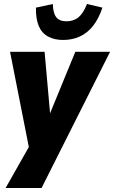

<svg xmlns="http://www.w3.org/2000/svg" viewBox="-20 -756 568 956"><path d="M8 180 127 -30 134 29 30 -498H202L232 -162H217L355 -498H528L187 180ZM294 -557Q251 -557 219.5 -574Q188 -591 173 -626.5Q158 -662 159 -718L243 -736Q244 -692 259.5 -671Q275 -650 311 -650Q347 -650 371 -670Q395 -690 413 -736L490 -718Q472 -664 444 -628Q416 -592 378 -574.5Q340 -557 294 -557Z"/></svg>

Font: Nunito Sans 10pt Condensed Black
Style: Italic
Weight: 900
Width: 3
Italic angle: -9°
Designer: Vernon Adams
Foundry: Vernon Adams
Version: Version 3.101;gftools[0.9.27]